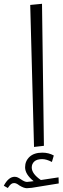

<svg xmlns="http://www.w3.org/2000/svg" viewBox="-96 -770 331 1010"><path d="M83 3 63 -744 125 -750 135 -3ZM213 195 71 218Q55 220 45 220Q29 220 5 205Q-1 200 -8 196.5Q-15 193 -22 193Q-31 193 -38 198.5Q-45 204 -55 219L-76 207Q-51 160 -19 160Q-10 160 -2.5 163.5Q5 167 15 174Q34 187 46 187L65 185L81 183Q36 147 36 110Q36 77 59.5 55Q83 33 127 33Q160 33 187 48L177 82Q148 67 126 67Q98 67 84.5 79.5Q71 92 71 111Q71 144 119 177L212 163Z"/></svg>

Font: FiraGO Light
Style: Italic
Weight: 300
Italic angle: -8°
Designer: bBox Type GmbH
Foundry: bBox Type GmbH
Version: Version 1.001